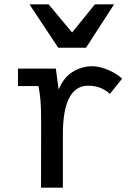

<svg xmlns="http://www.w3.org/2000/svg" viewBox="-20 -867 640 887"><path d="M170 -300.5Q170 -372 167 -403.8Q164 -435.5 158 -469.5H63V-550H238L251 -453.5Q274.5 -510.5 317 -535.8Q359.5 -561 405.5 -561Q439.5 -561 479.8 -544Q520 -527 544 -503.5L487.5 -433Q472.5 -448.5 446.8 -459.8Q421 -471 386.5 -471Q330 -471 300.2 -415.2Q270.5 -359.5 270.5 -247.5V0H169.5ZM116 -847H204.5L313 -717L418.5 -847H507L377.5 -646.5H249Z"/></svg>

Font: JuliaMono Medium
Style: Regular
Weight: 500
Monospace: yes
Designer: cormullion
Foundry: corm
Version: Version 0.054; ttfautohint (v1.8.4)